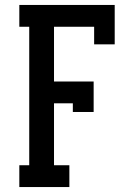

<svg xmlns="http://www.w3.org/2000/svg" viewBox="-20 -755 540 775"><path d="M58 0V-88H98V-647H58V-735H443V-576H360V-647H198V-426H358V-303H274V-338H198V-88H260V0Z"/></svg>

Font: Iosevka Curly Slab Semibold
Style: Regular
Weight: 600
Monospace: yes
Designer: Belleve Invis
Foundry: Belleve Invis
Version: Version 22.1.2; ttfautohint (v1.8.4)